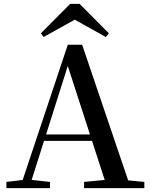

<svg xmlns="http://www.w3.org/2000/svg" viewBox="-20 -971 775 991"><path d="M391 -951 542 -799 526 -780 331 -889H401L205 -780L191 -799L342 -951ZM13 0V-32L112 -44H130L238 -32V0ZM83 0 330 -740H404L655 0H534L319 -664H339L336 -650L130 0ZM193 -244 199 -277H510L516 -244ZM414 0V-32L549 -45H590L725 -32V0Z"/></svg>

Font: Noto Serif KR ExtraLight SemiBold
Style: Regular
Weight: 600
Version: Version 2.002-H1;hotconv 1.1.0;makeotfexe 2.6.0